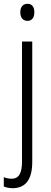

<svg xmlns="http://www.w3.org/2000/svg" viewBox="-41 -844 267 1012"><path d="M66 -779C66 -751 80 -734 104 -734C127 -734 140 -751 140 -779C140 -806 129 -824 104 -824C79 -824 66 -806 66 -779ZM27 148C91 147 129 106 129 9V-625H75V7C75 70 58 98 20 98C6 98 -8 95 -21 90V139C-9 144 7 148 27 148Z"/></svg>

Font: Noto Sans Kannada UI Condensed Light
Style: Regular
Weight: 300
Width: 3
Designer: Jelle Bosma - Monotype Design Team
Foundry: Monotype Imaging Inc.
Version: Version 2.005